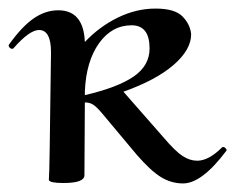

<svg xmlns="http://www.w3.org/2000/svg" viewBox="-27 -419 549 448"><path d="M494 -76Q497 -76 500 -72.5Q503 -69 501 -67Q444 9 400 9Q373 9 349 -5.5Q325 -20 292 -58L210 -156Q198 -170 190 -175Q182 -180 171 -180L170 -10Q170 8 121 8Q89 8 87 1L88 -23L89 -74L92 -297Q92 -349 64 -349Q42 -349 5 -307Q3 -305 2 -305Q-2 -305 -5 -308.5Q-8 -312 -6 -315Q24 -357 51.5 -376Q79 -395 109 -395Q168 -395 171 -321Q205 -357 248 -378Q291 -399 336 -399Q381 -399 399 -380.5Q417 -362 419 -339Q419 -303 378 -267.5Q337 -232 261 -205L354 -99Q382 -66 399 -55Q416 -44 433 -44Q460 -44 491 -75Q492 -76 494 -76ZM171 -206V-197Q248 -215 285 -240.5Q322 -266 322 -306Q322 -360 280 -360Q234 -360 204 -318Q174 -276 171 -206Z"/></svg>

Font: Cormorant Upright SemiBold
Style: Regular
Weight: 600
Designer: Christian Thalmann (Catharsis Fonts)
Foundry: Catharsis Fonts
Version: Version 3.302